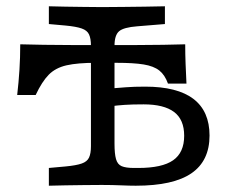

<svg xmlns="http://www.w3.org/2000/svg" viewBox="-20 -591 738 611"><path d="M298.4 -2.4Q274.2 -2.4 245.6 -2Q216.9 -1.6 188.3 -1.2Q159.7 -0.8 135.5 0V-56.5L188.7 -61.3Q222.6 -64.5 239.9 -70.6Q257.3 -76.6 263.3 -89.5Q269.4 -102.4 269.4 -125.8V-201.6H344.4V-133.9Q344.4 -101.6 349.2 -84.7Q354 -67.7 367.3 -62.1Q380.6 -56.5 406.5 -56.5H420.2Q496 -56.5 531 -81Q566.1 -105.6 566.1 -158.9Q566.1 -210.5 533.9 -234.7Q501.6 -258.9 437.1 -258.9Q400.8 -258.9 377 -257.3Q353.2 -255.6 334.7 -253.2V-309.7Q355.6 -311.3 380.6 -313.3Q405.6 -315.3 441.9 -315.3Q544.4 -315.3 595.6 -276.2Q646.8 -237.1 646.8 -159.7Q646.8 -79 589.1 -39.5Q531.5 0 412.1 0Q392.7 0 364.9 -1.2Q337.1 -2.4 308.1 -2.4ZM285.5 -391.1Q226.6 -391.1 191.5 -383.1Q156.5 -375 135.1 -353.2Q113.7 -331.5 93.5 -288.7H34.7Q39.5 -329.8 41.9 -369Q44.4 -408.1 44.4 -450Q76.6 -449.2 119 -448.4Q161.3 -447.6 216.1 -447.6H406.5Q458.9 -447.6 499.2 -448.4Q539.5 -449.2 569.4 -450Q569.4 -417.7 570.6 -387.5Q571.8 -357.3 573.4 -325H514.5Q504.8 -352.4 487.1 -366.5Q469.4 -380.6 437.1 -385.9Q404.8 -391.1 350.8 -391.1ZM269.4 -201.6V-445.2Q269.4 -468.5 263.3 -481.5Q257.3 -494.4 239.9 -500.4Q222.6 -506.5 188.7 -509.7L135.5 -514.5V-571Q159.7 -570.2 188.3 -569.8Q216.9 -569.4 245.6 -569Q274.2 -568.5 298.4 -568.5H306.5H312.1Q341.1 -568.5 374.2 -569Q407.3 -569.4 441.1 -569.8Q475 -570.2 504.8 -571V-514.5L416.9 -507.3Q373.4 -504 358.9 -491.5Q344.4 -479 344.4 -445.2V-201.6Z"/></svg>

Font: Playfair 5pt SemiExpanded Light
Style: Regular
Weight: 300
Width: 6
Designer: Claus Eggers Sørensen
Foundry: Claus Eggers Sørensen
Version: Version 2.203